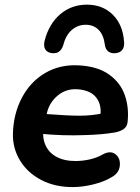

<svg xmlns="http://www.w3.org/2000/svg" viewBox="-20 -773 588 804"><path d="M34.1 -214.3Q36.5 -296.7 71.6 -363.5Q106.7 -430.4 168.6 -466.9Q230.4 -503.4 308 -499.4Q388 -495.5 436.1 -461.4Q484.1 -427.3 502.5 -374.9Q520.9 -322.5 514.3 -262Q512.1 -241.8 496.9 -231.9Q481.7 -222 461.3 -218.4Q431.8 -213.4 402 -210.9Q372.2 -208.4 338.9 -207.4Q288.2 -205.4 239.7 -207Q191.3 -208.6 137.3 -214L150.6 -297Q170.8 -295.2 183.9 -294.8Q259.7 -288.8 312.3 -288.5Q365 -288.2 416.5 -299.8L400.1 -285.6Q406.7 -332.8 383.7 -363.5Q360.7 -394.3 307.4 -399Q258.7 -403 223.2 -374.2Q187.7 -345.3 177.1 -302.2L165.5 -252Q154.7 -205.6 168.2 -170.6Q181.7 -135.6 215 -117.1Q248.2 -98.7 296 -98.7Q325.5 -98.7 355.6 -105.4Q385.7 -112.2 410.1 -126.2Q442.3 -143.8 463.5 -127.2Q484.6 -110.5 481.8 -79.9Q479.1 -49.3 449.4 -32.1Q415.4 -11.5 370 -0.6Q324.7 10.4 283.7 10.4Q209.6 10.4 152.4 -19.5Q95.2 -49.4 63.9 -100.9Q32.5 -152.4 34.1 -214.3ZM167 -603.1Q185.4 -673.7 232.5 -713.6Q279.7 -753.5 343.7 -753.5Q410.1 -753.5 452.5 -711.3Q494.9 -669.1 499.6 -597.3Q501.4 -577.3 492.6 -564.9Q483.8 -552.6 464.7 -550.4Q446.1 -548.2 433.9 -557.1Q421.8 -566 419 -585.9Q414.2 -626.2 393.2 -647.7Q372.2 -669.3 338.9 -669.3Q305.3 -669.3 280.3 -647.2Q255.2 -625.2 245.2 -584.7Q239.6 -566.6 228.1 -557.5Q216.7 -548.4 198.1 -550.4Q178.2 -552.4 169.7 -566.2Q161.2 -580.1 167 -603.1Z"/></svg>

Font: SN Pro Thin
Style: Italic
Weight: 200
Italic angle: -9°
Designer: Tobias Whetton
Foundry: Supernotes
Version: Version 1.003;Glyphs 3.3 (3324)